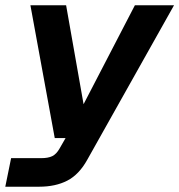

<svg xmlns="http://www.w3.org/2000/svg" viewBox="-30 -556 678 726"><path d="M-10 150 12 42H126Q152 42 167.5 34.5Q183 27 195 6L218 -34H177L85 -536H220L286 -162L480 -536H628L300 48Q269 104 224.5 127Q180 150 118 150Z"/></svg>

Font: Geist Mono
Style: Bold Italic
Weight: 700
Italic angle: -12°
Monospace: yes
Designer: Basement.studio, Andrés Briganti, Mateo Zaragoza
Foundry: Basement.studio, Vercel, Andrés Briganti, Guido Ferreyra, Mateo Zaragoza
Version: Version 1.500; ttfautohint (v1.8.4.7-5d5b)